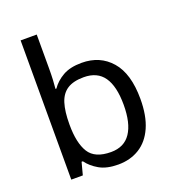

<svg xmlns="http://www.w3.org/2000/svg" viewBox="-139 -868 893 985"><g transform="rotate(-20 307.5 -375.0)"><path d="M173 -575Q173 -541 171.5 -511.5Q170 -482 168 -465H173Q196 -499 236 -522Q276 -545 339 -545Q439 -545 499.5 -475.5Q560 -406 560 -268Q560 -176 532.5 -114Q505 -52 455 -21Q405 10 339 10Q276 10 236 -13Q196 -36 173 -68H166L148 0H85V-760H173ZM324 -472Q267 -472 234 -450.5Q201 -429 187 -384.5Q173 -340 173 -271V-267Q173 -168 205.5 -115.5Q238 -63 326 -63Q398 -63 433.5 -116Q469 -169 469 -269Q469 -370 433.5 -421Q398 -472 324 -472Z"/></g></svg>

Font: lsinhala15
Style: Book
Weight: 400
Designer: Jelle Bosma - Monotype Design Team
Foundry: Monotype Imaging Inc.
Version: Version 2.003